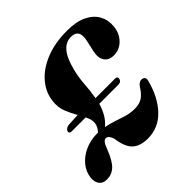

<svg xmlns="http://www.w3.org/2000/svg" viewBox="-198 -876 1051 1051"><g transform="rotate(-45 328.0 -350.5)"><path d="M-9 -54.5Q-5 -95.5 22 -128.8Q49 -162 92 -181.8Q135 -201.5 187 -201.5Q190 -201.5 193 -201Q215 -223 218.5 -249.5Q220.5 -263.5 216.5 -278.2Q212.5 -293 205 -308H97Q88.5 -308 83.5 -312Q78.5 -316 81 -323.5Q83.5 -332.5 91.8 -338Q100 -343.5 109.5 -344.5L183 -348.5Q165 -380 150 -416.8Q135 -453.5 140.5 -499Q147 -559 188.5 -608.2Q230 -657.5 301.5 -686.8Q373 -716 469.5 -716Q540 -716 585 -693.8Q630 -671.5 650.2 -634.5Q670.5 -597.5 666 -554Q662.5 -504.5 630.8 -471.5Q599 -438.5 554.5 -438.5Q515.5 -438.5 498.2 -465.2Q481 -492 492 -537.5L505.5 -598.5Q523.5 -677 459 -677Q420 -677 391.8 -644.5Q363.5 -612 345.5 -542.5Q332.5 -493.5 329.2 -443Q326 -392.5 317.5 -344.5H469.5Q478.5 -344.5 482.5 -339.2Q486.5 -334 484 -326Q479 -308 458.5 -308H310Q309.5 -306 309 -304Q300 -273.5 284 -245.5Q268 -217.5 242 -196Q276.5 -189.5 307 -178.8Q337.5 -168 367.2 -159.5Q397 -151 429 -151Q466 -151 489.5 -167.2Q513 -183.5 532.5 -216Q549.5 -241 570 -238.5Q595.5 -235 589 -208.5Q562.5 -106 504.5 -45.5Q446.5 15 364.5 15Q305 15 273.8 -14Q242.5 -43 233 -116Q226 -134.5 219 -142Q212 -149.5 201.5 -149.5Q181.5 -149.5 165 -101Q139.5 -35.5 112.2 -10.2Q85 15 47.5 15Q16.5 15 2.2 -4.5Q-12 -24 -9 -54.5Z"/></g></svg>

Font: Fraunces 9pt S000
Style: Bold Italic
Weight: 700
Italic angle: -16°
Version: Version 1.000; ttfautohint (v1.8.3)